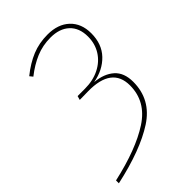

<svg xmlns="http://www.w3.org/2000/svg" viewBox="-229 -781 951 951"><g transform="rotate(-45 247.0 -305.5)"><path d="M450 -542Q450 -467 405.5 -420.5Q361 -374 289 -361Q353 -355 390 -322Q427 -289 427 -225Q427 -101 320 -31.5Q213 38 21 80V60Q200 20 301.5 -46Q403 -112 403 -224Q403 -352 236 -350L176 -349L182 -370H233Q290 -370 334 -392Q378 -414 402.5 -453Q427 -492 427 -542Q427 -603 391 -636.5Q355 -670 292 -670Q237 -670 189.5 -650Q142 -630 95 -593L82 -609Q133 -650 183 -670.5Q233 -691 292 -691Q365 -691 407.5 -651Q450 -611 450 -542Z"/></g></svg>

Font: Fira Sans Thin
Style: Italic
Weight: 250
Italic angle: -8°
Designer: Carrois Corporate & Edenspiekermann AG
Foundry: Carrois Corporate GbR & Edenspiekermann AG
Version: Version 4.203